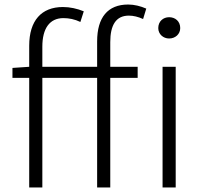

<svg xmlns="http://www.w3.org/2000/svg" viewBox="-20 -828 895 848"><path d="M409 -533H167V-622C167 -702 199 -748 260 -748C285 -748 310 -743 335 -731L350 -778C321 -790 289 -797 258 -797C163 -797 109 -737 109 -626V-533L35 -528V-484H109V0H167V-484H409V0H467V-484H588V-533H467V-642C467 -717 492 -759 549 -759C569 -759 590 -754 612 -744L626 -790C601 -801 573 -808 546 -808C456 -808 409 -751 409 -645ZM698 0H756V-533H698ZM727 -752C701 -752 679 -734 679 -704C679 -677 701 -658 727 -658C754 -658 776 -677 776 -704C776 -734 754 -752 727 -752Z"/></svg>

Font: Noto Sans CJK JP Light
Style: Regular
Weight: 300
Designer: Ryoko NISHIZUKA (kana & ideographs); Paul D. Hunt (Latin, Greek & Cyrillic); Wenlong ZHANG (bopomofo); Sandoll Communica
Foundry: Adobe Systems Incorporated
Version: Version 1.004;PS 1.004;hotconv 1.0.82;makeotf.lib2.5.63406